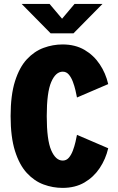

<svg xmlns="http://www.w3.org/2000/svg" viewBox="-20 -928 590 959"><path d="M292.5 10.5Q244 10.5 197.8 -6.5Q151.5 -23.5 114.2 -63.8Q77 -104 55 -173.5Q33 -243 33 -348Q33 -453 55 -522.5Q77 -592 114.2 -632Q151.5 -672 197.8 -689Q244 -706 292.5 -706Q355.5 -706 401.8 -679Q448 -652 478 -607.2Q508 -562.5 520.5 -508L364.5 -441Q362 -455 357 -476.5Q352 -498 344 -519.5Q336 -541 323.8 -555.5Q311.5 -570 293.5 -570Q258 -570 235.8 -518.2Q213.5 -466.5 213.5 -348Q213.5 -229 235.8 -177.5Q258 -126 293.5 -126Q311.5 -126 323.8 -140.2Q336 -154.5 344 -176Q352 -197.5 357 -219Q362 -240.5 364.5 -254.5L520.5 -187.5Q508 -133.5 478 -88.5Q448 -43.5 401.8 -16.5Q355.5 10.5 292.5 10.5ZM88 -908.5H227.5L290 -834.5L352.5 -908.5H492L347 -761.5H233Z"/></svg>

Font: Trispace SemiCondensed ExtraBold
Style: Regular
Weight: 800
Width: 4
Designer: Tyler Finck
Foundry: Etcetera Type Company
Version: Version 1.210; ttfautohint (v1.8.3)